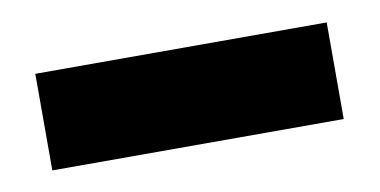

<svg xmlns="http://www.w3.org/2000/svg" viewBox="-30 -749 457 231"><g transform="rotate(-10 198.0 -633.0)"><path d="M20 -692H376V-574H20Z"/></g></svg>

Font: Prompt ExtraBold
Style: Regular
Weight: 800
Designer: Katatrad Team
Foundry: CadsonDemak
Version: Version 1.001